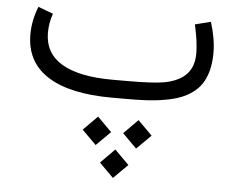

<svg xmlns="http://www.w3.org/2000/svg" viewBox="-50 -414 990 810"><g transform="rotate(5 445.0 -9.0)"><path d="M396.5 277.1 456.4 337 516.9 277.1 456.4 216.6ZM483.1 145.1 543.1 205 603.5 145.1 543.1 84.6ZM311.8 145.1 371.8 205 432.2 145.1 371.8 84.6ZM486.1 0C517.9 0 546.6 -0.5 571.3 -2C596 -3.5 620.7 -6 645.8 -10.6C670.5 -14.6 692.2 -20.2 710.3 -27.2C728.5 -33.8 745.6 -42.8 761.7 -54.4C777.8 -66 790.9 -79.6 801 -95.2C811.1 -110.8 819.1 -129.5 824.7 -151.1C830.2 -172.8 833.2 -198 833.2 -225.7C833.2 -265.5 825.7 -308.3 811.1 -355.2L744.6 -338.5C750.1 -314.4 754.2 -291.7 757.2 -271C759.7 -250.4 761.2 -232.7 761.2 -218.1C761.2 -200.5 759.2 -184.4 754.7 -170.3C740.6 -124.9 701.8 -96.2 638.3 -84.1C607.6 -78.6 555.7 -75.6 482.6 -75.6H418.1C323.9 -75.6 252.9 -90.2 204 -118.9C155.2 -147.6 130.5 -190.9 130 -248.9C130 -276.6 134.5 -303.8 144.1 -331L80.6 -354.7C65 -315.4 56.9 -276.1 56.9 -236.3C56.9 -158.2 88.2 -99.7 150.1 -59.9C212.1 -20.2 302.8 0 423.2 0Z"/></g></svg>

Font: Vazir FD Light
Style: Regular
Weight: 300
Foundry: DejaVu fonts team - Redesigned by Saber Rastikerdar
Version: Version 21.10;October 20, 2019;FontCreator 12.0.0.2547 64-bi